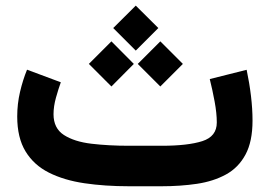

<svg xmlns="http://www.w3.org/2000/svg" viewBox="-20 -649 939 669"><path d="M542.5 0H429.7Q345.2 0 274.2 -10.5Q203.1 -21 150.6 -47.4Q98.1 -73.7 69.1 -121.3Q40 -168.9 40 -243.2Q40 -287.1 49.8 -328.9Q59.6 -370.6 74.2 -406.2L191.9 -362.3Q183.6 -339.4 175 -308.8Q166.5 -278.3 166.5 -251Q166.5 -202.1 202.6 -178.7Q238.8 -155.3 298.6 -148.2Q358.4 -141.1 429.7 -141.1H543.9Q634.3 -141.1 684.8 -157.2Q735.4 -173.3 735.4 -222.2Q735.4 -254.4 727.8 -295.4Q720.2 -336.4 710.9 -373.5L839.4 -405.8Q849.1 -359.9 854.5 -314.7Q859.9 -269.5 859.9 -229Q859.9 -155.8 835.4 -110.4Q811 -64.9 767.3 -41Q723.6 -17.1 666 -8.5Q608.4 0 542.5 0ZM453.1 -629.4 531.7 -551.3 453.1 -472.7 374.5 -551.3ZM538.6 -504.9 617.2 -426.3 538.6 -347.7 460 -426.3ZM368.2 -504.9 446.3 -426.3 368.2 -347.7 289.6 -426.3Z"/></svg>

Font: Vazirmatn UI FD ExtraBold
Style: Regular
Weight: 800
Designer: Saber Rastikerdar
Foundry: Saber Rastikerdar
Version: Version 33.003